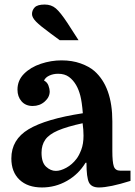

<svg xmlns="http://www.w3.org/2000/svg" viewBox="-20 -816 595 846"><path d="M30 -118Q30 -201 106 -246.5Q182 -292 345 -317Q341 -367 334 -394Q327 -421 316 -440Q303 -463 284 -477Q265 -491 236 -491Q215 -491 197.5 -483Q180 -475 174 -461Q188 -454 193.5 -439Q199 -424 199 -413Q199 -388 177 -368.5Q155 -349 124 -349Q93 -349 75 -369.5Q57 -390 57 -421Q57 -462 86 -491Q115 -520 160 -535Q205 -550 251 -550Q298 -550 335.5 -536.5Q373 -523 396 -503Q475 -433 475 -281V-151Q475 -102 481.5 -83Q488 -64 510 -64H555V-19Q463 10 416 10Q383 10 372 -12Q361 -34 361 -99H357Q326 -48 275 -19Q224 10 165 10Q102 10 66 -24Q30 -58 30 -118ZM226 -63Q247 -63 272.5 -77Q298 -91 317 -116Q328 -130 338 -156Q348 -182 348 -218Q348 -230 347 -245Q346 -260 344 -273Q275 -258 235.5 -241Q196 -224 179.5 -200.5Q163 -177 163 -143Q163 -100 183 -81.5Q203 -63 226 -63ZM277 -715 326 -639H243L205 -667Q157 -702 139 -720.5Q121 -739 121 -754Q121 -771 133 -783.5Q145 -796 177 -796Q206 -796 226 -779Q246 -762 277 -715Z"/></svg>

Font: Domine
Style: Regular
Weight: 400
Designer: Pablo Impallari, Rodrigo Fuenzalida, Brenda Gallo
Foundry: Pablo Impallari, Rodrigo Fuenzalida, Brenda Gallo
Version: Version 2.000;September 19, 2022;FontCreator 14.0.0.2877 64-